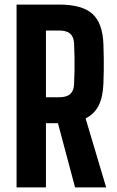

<svg xmlns="http://www.w3.org/2000/svg" viewBox="-20 -820 514 840"><path d="M52.5 0V-800H238.5Q339.5 -800 384.5 -759.2Q429.5 -718.5 432.5 -625Q433.5 -591 434 -564.5Q434.5 -538 434 -512.8Q433.5 -487.5 432.5 -456Q430.5 -396.5 412 -359Q393.5 -321.5 354.5 -302L444.5 0H308.5L233.5 -281H181V0ZM181 -394.5H238.5Q271.5 -394.5 287 -408.5Q302.5 -422.5 304 -449.5Q305.5 -480 306 -510.2Q306.5 -540.5 306 -570.5Q305.5 -600.5 304 -631Q302.5 -659 287 -672.8Q271.5 -686.5 238.5 -686.5H181Z"/></svg>

Font: Big Shoulders
Style: Bold
Weight: 700
Designer: Patric King
Foundry: XO Type Co
Version: Version 2.002